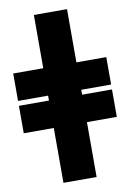

<svg xmlns="http://www.w3.org/2000/svg" viewBox="-108 -878 786 1158"><g transform="rotate(-10 285.0 -299.0)"><path d="M184 -487V-813H387V-487H570V-319H387V-289H570V-121H387V215H184V-121H0V-289H184V-319H0V-487Z"/></g></svg>

Font: Repo
Style: ExtraBlack
Weight: 1000
Designer: Stefan Peev
Foundry: Context Ltd
Version: Version 001.000